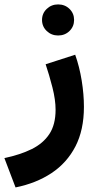

<svg xmlns="http://www.w3.org/2000/svg" viewBox="-46 -570 434 857"><path d="M141.6 -481Q141.6 -510.3 162.6 -530.3Q183.6 -550.3 213.4 -550.3Q243.7 -550.3 264.2 -530.3Q284.7 -510.3 284.7 -481Q284.7 -451.7 264.2 -431.6Q243.7 -411.6 213.4 -411.6Q183.6 -411.6 162.6 -431.6Q141.6 -451.7 141.6 -481ZM23.4 266.6 -26.4 135.7Q44.4 120.6 95.5 95.5Q146.5 70.3 174.3 28.3Q202.1 -13.7 202.1 -80.1Q202.1 -124.5 188 -179.9Q173.8 -235.4 157.7 -283.2L289.6 -325.7Q308.6 -272.5 318.6 -210.9Q328.6 -149.4 328.6 -92.8Q328.6 9.8 290.8 83.3Q252.9 156.7 184.3 202.4Q115.7 248 23.4 266.6Z"/></svg>

Font: Vazirmatn RD ExtraBold
Style: Regular
Weight: 800
Designer: Saber Rastikerdar
Foundry: Saber Rastikerdar
Version: Version 32.102